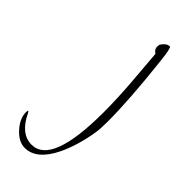

<svg xmlns="http://www.w3.org/2000/svg" viewBox="-349 -325 732 732"><g transform="rotate(45 17.0 40.5)"><path d="M-35 373Q-68 373 -98 340Q-128 307 -128 273Q-128 264 -125 263L-120 270Q-84 346 -25 346Q82 346 82 64Q82 -4 76 -85L64 -233Q49 -242 49 -257Q49 -267 52 -271Q66 -292 83 -292Q90 -292 97 -226Q118 -39 118 78Q118 98 117 114.5Q116 131 114 142Q107 184 96 220Q85 256 71 285Q28 373 -35 373Z"/></g></svg>

Font: Shalimar
Style: Regular
Weight: 400
Designer: Robert E. Leuschke
Foundry: Robert E. Leuschke
Version: Version 1.010; ttfautohint (v1.8.3)